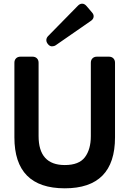

<svg xmlns="http://www.w3.org/2000/svg" viewBox="-20 -1007 702 1040"><path d="M282 -762Q273 -756 261.5 -756Q250 -756 240.5 -767Q231 -778 231 -789.5Q231 -801 240 -811L401 -975Q412 -987 425 -987Q438 -987 449 -974L478 -940Q489 -928 487 -915Q485 -902 471 -893ZM603 -263Q603 13 331 13Q58 13 58 -263V-667Q58 -682 67 -691Q76 -700 91 -700H156Q171 -700 180 -691Q189 -682 189 -667V-270Q189 -113 331 -113Q408 -113 440 -155.5Q472 -198 472 -270V-667Q472 -682 481 -691Q490 -700 505 -700H570Q585 -700 594 -691Q603 -682 603 -667Z"/></svg>

Font: Tsunagi Gothic Black
Style: Regular
Weight: 900
Designer: Yoshimichi Ohira
Foundry: Positype
Version: Version 1.001